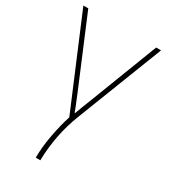

<svg xmlns="http://www.w3.org/2000/svg" viewBox="-189 -618 834 948"><g transform="rotate(30 228.5 -144.0)"><path d="M254 -42Q201 92 198 240H172Q172 180 185 110Q198 40 216 -15L0 -528H28L190 -142L199 -120Q221 -67 228 -47H230Q242 -81 266 -141L415 -528H443Z"/></g></svg>

Font: Noto Sans UI Thin
Style: Regular
Weight: 250
Designer: Monotype Design Team
Foundry: Monotype Imaging Inc.
Version: Version 1.001